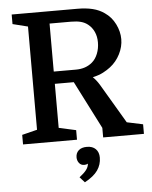

<svg xmlns="http://www.w3.org/2000/svg" viewBox="-62 -771 837 1060"><g transform="rotate(-5 356.5 -241.0)"><path d="M558 -382Q540 -368 517 -356Q494 -344 459 -336Q466 -330 476.5 -317Q487 -304 497 -287L624 -72L713 -53V0H487V-53L352 -318H247V-74L342 -53V0H43V-53L127 -74V-646L43 -667V-720H407Q455 -720 491.5 -711Q528 -702 556 -682Q593 -657 613.5 -615.5Q634 -574 634 -532Q634 -490 613.5 -449.5Q593 -409 558 -382ZM247 -386H370Q425 -386 461 -417Q481 -434 492.5 -463Q504 -492 504 -526Q504 -558 492.5 -583.5Q481 -609 460 -626Q443 -640 420.5 -646Q398 -652 366 -652H247ZM393 44Q424 44 441.5 61.5Q459 79 459 109Q459 148 437 179.5Q415 211 365 238L338 208Q365 187 377 171Q389 155 390 139L387 137Q384 142 370 142Q352 142 341.5 128.5Q331 115 331 97Q331 73 347 58.5Q363 44 393 44Z"/></g></svg>

Font: Domine SemiBold
Style: Regular
Weight: 600
Designer: Pablo Impallari, Rodrigo Fuenzalida, Brenda Gallo
Foundry: Pablo Impallari, Rodrigo Fuenzalida, Brenda Gallo
Version: Version 2.000